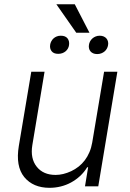

<svg xmlns="http://www.w3.org/2000/svg" viewBox="-20 -887 617 914"><path d="M69.6 -192.1 128.9 -545.5H192.1L133.9 -196Q123.6 -132.5 154.8 -93.4Q185.7 -54.3 244.7 -54.3Q280.5 -54.3 318.9 -72.1Q337.7 -81 354.2 -93.9Q370.7 -106.9 383.7 -124.1Q396.7 -141.3 405.7 -162.5Q414.8 -183.6 419 -208.5L475.5 -545.5H538.7L447.8 0H384.6L399.5 -90.6H394.9Q380.7 -67.1 361 -49Q341.3 -30.9 318.2 -18.3Q295.1 -5.7 269 0.7Q242.9 7.1 215.9 7.1Q137.8 7.1 95.5 -44Q53.6 -95.5 69.6 -192.1ZM335.9 -866.8 405.9 -731.2H343L248.2 -866.8ZM403.4 -673.3Q404.5 -681.8 408.7 -689.8Q413 -697.8 419.7 -703.8Q426.5 -709.9 435.4 -713.4Q444.2 -717 454.9 -717Q465.9 -717 474.1 -713.2Q482.2 -709.5 487.2 -703.3Q492.2 -697.1 494.1 -688.9Q496.1 -680.8 494.3 -671.5Q492.9 -663 488.6 -655.4Q484.4 -647.7 477.6 -642Q470.9 -636.4 462 -633Q453.1 -629.6 442.5 -629.6Q431.5 -629.6 423.5 -633.2Q415.5 -636.7 410.5 -642.8Q405.5 -648.8 403.8 -656.8Q402 -664.8 403.4 -673.3ZM218.8 -674.4Q220.2 -682.9 224.3 -690.5Q228.3 -698.2 234.7 -704Q241.1 -709.9 249.8 -713.4Q258.5 -717 269.2 -717Q291.5 -717 301.5 -704.2Q311.4 -691.4 308.6 -672.2Q307.5 -663.7 303.3 -656.1Q299 -648.4 292.3 -642.8Q285.5 -637.1 276.6 -633.9Q267.8 -630.7 257.1 -630.7Q235.4 -630.7 225.7 -643.3Q215.9 -655.9 218.8 -674.4Z"/></svg>

Font: Inter P Light
Style: Italic
Weight: 300
Italic angle: 9.39999°
Designer: Rasmus Andersson
Foundry: rsms
Version: Version 3.018;git-588b23468